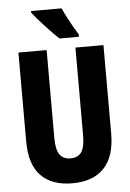

<svg xmlns="http://www.w3.org/2000/svg" viewBox="-62 -975 697 1030"><g transform="rotate(-5 287.0 -460.0)"><path d="M516 -238Q516 -115 457 -52.5Q398 10 286 10Q176 10 117 -50.5Q58 -111 58 -235V-714H210V-241Q210 -177 229.5 -150.5Q249 -124 287 -124Q327 -124 346 -150.5Q365 -177 365 -242V-714H516ZM309 -930Q318 -910 333 -881Q348 -852 363.5 -825Q379 -798 389 -783V-770H284Q272 -781 252.5 -801Q233 -821 212 -843.5Q191 -866 173 -887Q155 -908 145 -921V-930Z"/></g></svg>

Font: Noto Sans Thai ExtCond ExtBd
Style: Regular
Weight: 800
Width: 2
Designer: Monotype Design Team
Foundry: Monotype Imaging Inc.
Version: Version 2.002; ttfautohint (v1.8.4.7-5d5b)